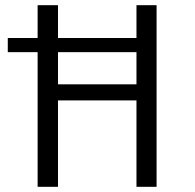

<svg xmlns="http://www.w3.org/2000/svg" viewBox="-20 -720 750 740"><path d="M10 -573.5H125V-700H203.5V-573.5H506V-700H583.5V0H506V-333H203.5V0H125V-519H10ZM203.5 -395H506V-519H203.5Z"/></svg>

Font: League Mono Light
Style: Regular
Weight: 300
Width: 6
Designer: Tyler Finck
Foundry: The League of Moveable Type / Tyler Finck
Version: Version 2.210